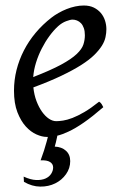

<svg xmlns="http://www.w3.org/2000/svg" viewBox="-20 -477 433 697"><path d="M234.9 107.9Q234.9 133.8 219.7 155.3Q204.6 176.8 180.4 188.7Q156.2 200.7 126.2 200.4Q96.2 200.2 66.9 183.1L65.9 164.1Q91.3 175.8 111.3 176.5Q131.3 177.2 145 171.1Q158.7 165 165.8 153.8Q172.9 142.6 172.9 130.9Q172.9 118.2 161.6 111.1Q150.4 104 127.4 105Q141.1 68.4 149.9 35.2Q151.9 27.3 153.8 20H148.9Q132.8 20 112.3 11Q91.8 2 73.7 -17.8Q55.7 -37.6 43.2 -69.6Q30.8 -101.6 30.8 -147.9Q30.8 -186 40 -222.9Q49.3 -259.8 66.7 -293.7Q84 -327.6 109.4 -357.9Q134.8 -388.2 167 -413.1Q178.2 -421.9 192.4 -429.9Q206.5 -438 221.9 -444.1Q237.3 -450.2 253.2 -453.6Q269 -457 284.2 -457Q305.2 -457 320.6 -449.5Q335.9 -441.9 346.2 -429.7Q356.4 -417.5 361.3 -402.1Q366.2 -386.7 366.2 -371.1Q366.2 -357.4 363 -342.3Q359.9 -327.1 349.9 -311Q339.8 -294.9 322 -277.3Q304.2 -259.8 274.7 -241Q245.1 -222.2 202.6 -201.9Q160.2 -181.6 101.1 -159.7Q104 -132.3 112.5 -109.9Q121.1 -87.4 132.6 -71.3Q144 -55.2 157.5 -46.1Q170.9 -37.1 184.1 -37.1Q194.3 -37.1 209 -39.3Q223.6 -41.5 242.9 -48.8Q262.2 -56.2 286.4 -70.3Q310.5 -84.5 339.8 -107.9Q345.2 -105 349.4 -98.4Q353.5 -91.8 355 -87.9Q314.9 -53.2 284.2 -32Q253.4 -10.7 229 0.5Q206.5 11.2 188 15.6Q188 17.6 187.5 19Q185.1 30.3 182.9 39.8Q180.7 49.3 178.7 55.2Q203.6 56.2 219.2 70.1Q234.9 84 234.9 107.9ZM190.9 -381.8Q174.8 -367.2 159.4 -346.2Q144 -325.2 131.6 -300.8Q119.1 -276.4 110.8 -249.8Q102.5 -223.1 100.6 -197.3Q164.6 -222.2 201.9 -242.4Q239.3 -262.7 258.3 -280.8Q277.3 -298.8 282.7 -315.4Q288.1 -332 288.1 -349.1Q288.1 -364.3 284.2 -375.2Q280.3 -386.2 273.9 -392.8Q267.6 -399.4 259.5 -402.6Q251.5 -405.8 243.2 -405.8Q235.4 -405.8 220.2 -400.1Q205.1 -394.5 190.9 -381.8Z"/></svg>

Font: Gentium Plus Eur
Style: Italic
Weight: 400
Italic angle: -8°
Designer: J. Victor Gaultney, Annie Olsen, Iska Routamaa, Becca Hirsbrunner
Foundry: SIL International
Version: Version 5.000